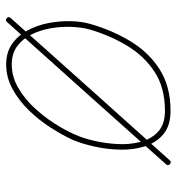

<svg xmlns="http://www.w3.org/2000/svg" viewBox="6 -597 601 653"><g transform="rotate(-90 306.5 -270.5)"><path d="M256 9Q206 9 177 -15Q148 -39 135.5 -78Q123 -117 124 -162Q125 -207 134.5 -249.5Q144 -292 157 -323Q173 -358 198.5 -398Q224 -438 257.5 -472.5Q291 -507 330.5 -528.5Q370 -550 414 -550Q455 -550 483.5 -530Q512 -510 529.5 -477.5Q547 -445 554.5 -406.5Q562 -368 561 -330Q560 -292 551 -262Q530 -189 492.5 -127Q455 -65 397 -28Q339 9 256 9ZM256 -10Q335 -10 389 -45.5Q443 -81 478 -139.5Q513 -198 533 -267Q540 -293 541.5 -327.5Q543 -362 537 -397.5Q531 -433 516 -463.5Q501 -494 476 -512.5Q451 -531 414 -531Q373 -531 336 -510Q299 -489 268 -456Q237 -423 213 -385.5Q189 -348 175 -315Q163 -289 154 -250Q145 -211 143 -169.5Q141 -128 151 -91.5Q161 -55 186 -32.5Q211 -10 256 -10ZM571 -548Q578 -542 572 -535Q451 -399 330 -264Q209 -129 88 6Q82 13 75 7Q68 1 74 -6Q195 -142 316 -277Q437 -412 558 -547Q564 -554 571 -548Z"/></g></svg>

Font: FRB American Cursive Guidelines Extralight
Style: Italic
Weight: 200
Italic angle: -25°
Version: Version 2.0;Modular Font Editor K font №1